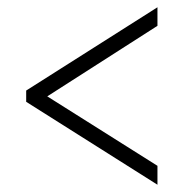

<svg xmlns="http://www.w3.org/2000/svg" viewBox="-20 -622 505 528"><path d="M413 -114V-166L110 -357L413 -551V-602L52 -373V-342Z"/></svg>

Font: Noto Serif Devanagari Condensed Light
Style: Regular
Weight: 300
Width: 3
Designer: Universal Thirst, Indian Type Foundry and the Monotype Design Team
Foundry: Monotype Imaging Inc.
Version: Version 2.004